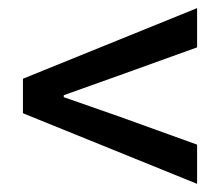

<svg xmlns="http://www.w3.org/2000/svg" viewBox="-20 -613 540 478"><path d="M470.7 -155.3 37.1 -331.1V-417L470.7 -592.8V-495.1L278.3 -425.8L138.7 -376V-371.1L278.3 -322.3L470.7 -252.9Z"/></svg>

Font: Gen Shin Gothic Monospace Medium
Style: Regular
Weight: 500
Designer: [Source Han Sans]
Ryoko NISHIZUKA  (kana & ideographs); Paul D. Hunt (Latin, Greek & Cyrillic); Wenlong ZHANG  (bopomofo
Version: Version 1.002.20150607